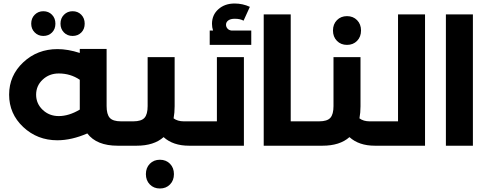

<svg xmlns="http://www.w3.org/2000/svg" viewBox="-20 -831 2797 1095"><path d="M227 -626Q198 -626 178 -646Q158 -666 158 -696Q158 -727 178 -747Q198 -767 227 -767Q257 -767 276.5 -747Q296 -727 296 -696Q296 -665 276.5 -645.5Q257 -626 227 -626ZM325 -696Q325 -727 345 -747Q365 -767 394 -767Q424 -767 443.5 -747Q463 -727 463 -696Q463 -665 443.5 -645.5Q424 -626 394 -626Q364 -626 344.5 -646Q325 -666 325 -696ZM692 -139Q712 -139 712 -70Q712 0 692 0H651Q531 0 478 -70Q388 -31 307 -31Q193 -31 112.5 -106.5Q32 -182 32 -291Q32 -400 112.5 -475.5Q193 -551 308 -551Q367 -551 435 -529V-552H588V-226Q588 -179 606 -159Q624 -139 670 -139ZM315 -169Q373 -169 435 -206V-225V-376Q382 -412 315 -412Q261 -412 223.5 -377Q186 -342 186 -291Q186 -240 223.5 -204.5Q261 -169 315 -169Z M1111 -139Q1131 -139 1131 -70Q1131 0 1111 0H1058Q967 0 913 -49Q858 0 759 0H692Q672 0 672 -70Q672 -139 692 -139H740Q786 -139 804 -159Q822 -179 822 -226V-505H976V-225Q976 -188 970 -156Q993 -139 1028 -139ZM834.5 103Q857 80 892 80Q927 80 949.5 103Q972 126 972 162Q972 198 949.5 221Q927 244 892 244Q857 244 834.5 221Q812 198 812 162Q812 126 834.5 103Z M1299 -657H1413V-575H1176V-657H1195Q1189 -675 1189 -695Q1189 -746 1225.5 -778.5Q1262 -811 1318 -811Q1364 -811 1405 -792L1369 -713Q1350 -724 1319 -724Q1295 -724 1282 -714.5Q1269 -705 1269 -690Q1269 -678 1277 -668.5Q1285 -659 1299 -657ZM1217 -139V-505H1371V0H1111Q1091 0 1091 -70Q1091 -139 1111 -139Z M1752 -139Q1772 -139 1772 -70Q1772 0 1752 0H1484V-749H1638V-139Z M2016.5 -598Q1994 -575 1959 -575Q1924 -575 1901.5 -598Q1879 -621 1879 -657Q1879 -693 1901.5 -716Q1924 -739 1959 -739Q1994 -739 2016.5 -716Q2039 -693 2039 -657Q2039 -621 2016.5 -598ZM2171 -139Q2191 -139 2191 -70Q2191 0 2171 0H2118Q2027 0 1973 -49Q1918 0 1819 0H1752Q1732 0 1732 -70Q1732 -139 1752 -139H1800Q1846 -139 1864 -159Q1882 -179 1882 -226V-505H2036V-225Q2036 -188 2030 -156Q2053 -139 2088 -139Z M2250 -749H2404V0H2171Q2151 0 2151 -70Q2151 -139 2171 -139H2250Z M2523 0V-749H2677V0Z"/></svg>

Font: Montserrat-Arabic SemiBold
Style: Regular
Weight: 600
Designer: Mohamed Gaber
Foundry: Kief Type Foundry
Version: Version 5.008;PS 005.008;hotconv 1.0.88;makeotf.lib2.5.64775